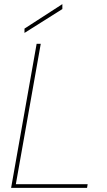

<svg xmlns="http://www.w3.org/2000/svg" viewBox="-20 -913 520 933"><path d="M34 0 158 -700H178L57 -18H406L403 0ZM99 -753V-774L283 -893V-869Z"/></svg>

Font: DM Sans 16pt Thin
Style: Italic
Weight: 250
Italic angle: -10°
Version: Version 4.004;gftools[0.9.30]